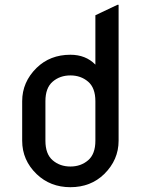

<svg xmlns="http://www.w3.org/2000/svg" viewBox="-20 -777 616 807"><path d="M170.9 -185.5Q170.9 -129.4 201.4 -103.3Q231.9 -77.1 275.9 -77.1Q319.8 -77.1 350.3 -103.3Q380.9 -129.4 380.9 -185.5V-351.6Q380.9 -407.7 350.3 -433.8Q319.8 -460 275.9 -460Q231.9 -460 201.4 -433.8Q170.9 -407.7 170.9 -351.6ZM73.2 -185.5V-351.6Q73.2 -432.1 133.8 -491.7Q190.4 -546.9 275.9 -546.9Q340.3 -546.9 380.9 -505.4V-712.9L473.6 -756.8H478.5V-185.5Q478.5 -105 418 -45.4Q361.3 9.8 275.9 9.8Q191.4 9.8 133.8 -45.4Q73.2 -104 73.2 -185.5Z"/></svg>

Font: Nova Round
Style: Book
Weight: 400
Version: Version 2.000